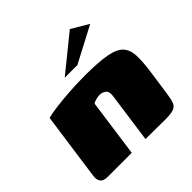

<svg xmlns="http://www.w3.org/2000/svg" viewBox="-159 -739 879 879"><g transform="rotate(-45 280.5 -300.0)"><path d="M55 0Q6 0 13 -51L59 -379Q81 -385 119.5 -390Q158 -395 207.5 -398.5Q257 -402 310 -402Q400 -402 450 -392.5Q500 -383 520.5 -359.5Q541 -336 542 -296Q543 -256 534 -194L517 -75Q513 -45 506.5 -28.5Q500 -12 483 -5.5Q466 1 430 1L301 0L335 -244Q339 -272 325 -282Q311 -292 296 -292Q286 -292 272.5 -288.5Q259 -285 251 -280L212 0ZM238 -460 412 -601 495 -552 320 -460Z"/></g></svg>

Font: Genos Thin Black
Style: Italic
Weight: 900
Italic angle: -8°
Version: Version 1.010